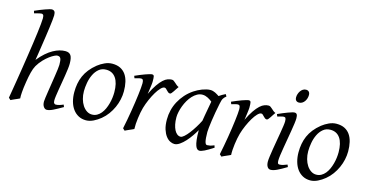

<svg xmlns="http://www.w3.org/2000/svg" viewBox="-77 -1105 2869 1488"><g transform="rotate(15 1357.5 -361.0)"><path d="M473.1 -35.2Q427.7 -8.8 398.2 5.6Q368.7 20 348.1 20Q334 20 323 4.6Q312 -10.7 312 -37.1Q312 -45.9 315.2 -68.6Q318.4 -91.3 323 -121.6Q327.6 -151.9 333 -186Q338.4 -220.2 343 -251Q347.7 -281.7 350.8 -306.2Q354 -330.6 354 -341.8Q354 -360.4 352.5 -372.8Q351.1 -385.3 347.4 -393.1Q343.8 -400.9 337.2 -404.1Q330.6 -407.2 319.8 -407.2Q313.5 -407.2 297.4 -399.7Q281.2 -392.1 260.5 -376.7Q239.7 -361.3 217.5 -338.4Q195.3 -315.4 176.8 -284.2Q163.6 -260.7 154.8 -225.8Q146 -190.9 139.2 -147Q134.8 -120.1 132.3 -99.6Q129.9 -79.1 128.7 -63.2Q127.4 -47.4 127.2 -34.9Q127 -22.5 127.9 -12.2Q121.6 -8.8 112.1 -4.6Q102.5 -0.5 92.5 3.9Q82.5 8.3 73.2 12.5Q64 16.6 58.1 20L42 4.9Q46.4 -21.5 53 -60.3Q59.6 -99.1 67.1 -145.8Q74.7 -192.4 82.8 -244.1Q90.8 -295.9 98.6 -347.4Q106.4 -398.9 113.5 -448Q120.6 -497.1 125.7 -538.3Q130.9 -579.6 134 -610.6Q137.2 -641.6 137.2 -657.2Q137.2 -668.5 135.5 -675Q133.8 -681.6 131.1 -684.8Q128.4 -688 124.8 -689Q121.1 -689.9 117.2 -689.9Q112.3 -689.9 103.3 -687.7Q94.2 -685.5 84.5 -683.1Q73.2 -680.2 61 -676.8L55.2 -695.8Q75.7 -705.1 96.4 -713.4Q117.2 -721.7 135.3 -728Q153.3 -734.4 167 -738.3Q180.7 -742.2 187 -742.2Q200.7 -742.2 208.3 -733.4Q215.8 -724.6 215.8 -702.1Q215.8 -690.4 212.9 -663.3Q210 -636.2 205.3 -601.1Q200.7 -565.9 194.8 -525.9Q189 -485.8 183.3 -448.5Q177.7 -411.1 172.9 -379.9Q168 -348.6 165 -331.1Q193.4 -366.2 221.2 -390.4Q249 -414.6 275.4 -429.2Q301.8 -443.8 325.9 -450.4Q350.1 -457 372.1 -457Q402.8 -457 416 -437.7Q429.2 -418.5 429.2 -371.1Q429.2 -354 426 -328.6Q422.9 -303.2 418.2 -273.9Q413.6 -244.6 408.2 -213.4Q402.8 -182.1 398.2 -154.1Q393.6 -126 390.4 -102.8Q387.2 -79.6 387.2 -65.9Q387.2 -49.3 393.1 -43.2Q398.9 -37.1 404.8 -37.1Q418.5 -37.1 433.1 -41.3Q447.8 -45.4 465.8 -53.2Z M820.3 -246.1Q820.3 -320.8 793 -360.4Q765.6 -399.9 715.3 -399.9Q680.2 -399.9 656.2 -379.6Q632.3 -359.4 617.7 -328.6Q603 -297.9 596.7 -262Q590.3 -226.1 590.3 -194.8Q590.3 -162.1 598.4 -133.1Q606.4 -104 620.8 -82.3Q635.3 -60.5 654.5 -47.9Q673.8 -35.2 696.3 -35.2Q718.8 -35.2 736.6 -45.2Q754.4 -55.2 768.3 -72Q782.2 -88.9 792 -110.6Q801.8 -132.3 808.1 -155.8Q814.5 -179.2 817.4 -202.6Q820.3 -226.1 820.3 -246.1ZM890.1 -272.9Q890.1 -240.2 882.8 -206.8Q875.5 -173.3 861.3 -141.8Q847.2 -110.4 826.4 -81.8Q805.7 -53.2 778.3 -30.8Q765.6 -20.5 751.5 -11.2Q737.3 -2 722.7 5.1Q708 12.2 692.9 16.1Q677.7 20 663.1 20Q628.9 20 602.3 5.6Q575.7 -8.8 557.4 -33.9Q539.1 -59.1 529.5 -93.5Q520 -127.9 520 -168Q520 -203.1 525.9 -235.6Q531.7 -268.1 544.9 -298.3Q558.1 -328.6 580.1 -356.4Q602.1 -384.3 634.3 -410.2Q659.2 -429.7 689 -443.4Q718.8 -457 749 -457Q787.1 -457 814 -443.4Q840.8 -429.7 857.7 -405.3Q874.5 -380.9 882.3 -347.2Q890.1 -313.5 890.1 -272.9Z M1291 -415Q1285.2 -407.2 1278.1 -396Q1271 -384.8 1263.9 -374.3Q1256.8 -363.8 1250.5 -356.4Q1244.1 -349.1 1239.3 -349.1Q1230 -349.1 1223.4 -354.5Q1216.8 -359.9 1211.2 -366Q1205.6 -372.1 1200 -377.4Q1194.3 -382.8 1187 -382.8Q1174.3 -382.8 1157.5 -365.5Q1140.6 -348.1 1123.8 -320.1Q1106.9 -292 1091.6 -257.1Q1076.2 -222.2 1065.9 -187Q1060.5 -168.5 1056.4 -146.2Q1052.2 -124 1049.1 -100.6Q1045.9 -77.1 1044.4 -54.4Q1043 -31.7 1043.9 -12.2Q1037.6 -8.8 1028.1 -4.6Q1018.6 -0.5 1008.5 3.9Q998.5 8.3 989.3 12.5Q980 16.6 974.1 20L958 4.9Q965.3 -29.8 972.2 -66.9Q979 -104 985.1 -140.9Q991.2 -177.7 996.3 -212.9Q1001.5 -248 1005.1 -278.3Q1008.8 -308.6 1011 -332.5Q1013.2 -356.4 1013.2 -371.1Q1013.2 -382.3 1011.5 -388.9Q1009.8 -395.5 1007.1 -398.7Q1004.4 -401.9 1000.7 -402.8Q997.1 -403.8 993.2 -403.8Q988.3 -403.8 980 -402.1Q971.7 -400.4 963.4 -397.9Q953.6 -395.5 942.9 -392.1L936 -410.2Q956.5 -419.4 977.3 -428Q998 -436.5 1016.1 -442.9Q1034.2 -449.2 1047.6 -453.1Q1061 -457 1066.9 -457Q1073.7 -457 1077.6 -454.6Q1081.5 -452.1 1083.3 -446Q1085 -439.9 1085.4 -429Q1085.9 -418 1085.9 -400.9Q1085.9 -395.5 1084.5 -382.8Q1083 -370.1 1081.1 -355.2Q1079.1 -340.3 1076.9 -325.7Q1074.7 -311 1073.2 -301.8Q1096.7 -350.1 1117.7 -380.4Q1138.7 -410.6 1157.5 -427.7Q1176.3 -444.8 1193.4 -450.9Q1210.4 -457 1226.1 -457Q1234.9 -457 1241.9 -452.1Q1249 -447.3 1256.3 -440.4Q1263.7 -433.6 1272 -426.5Q1280.3 -419.4 1291 -415Z M1536.6 -210.4Q1540 -232.4 1544.2 -256.1Q1548.3 -279.8 1552.5 -301.8Q1556.6 -323.7 1559.8 -342Q1563 -360.4 1564.9 -371.1Q1557.6 -377 1548.8 -383.1Q1540 -389.2 1530 -394.3Q1520 -399.4 1509 -402.6Q1498 -405.8 1486.3 -405.8Q1463.9 -405.8 1444.1 -394.8Q1424.3 -383.8 1407.5 -365.7Q1390.6 -347.7 1377.2 -324.5Q1363.8 -301.3 1354.5 -276.6Q1345.2 -252 1340.1 -228Q1335 -204.1 1335 -185.1Q1335 -153.3 1340.3 -127.9Q1345.7 -102.5 1355 -84.5Q1364.3 -66.4 1377 -56.6Q1389.6 -46.9 1404.3 -46.9Q1416 -46.9 1432.9 -61.8Q1449.7 -76.7 1468 -100.3Q1486.3 -124 1504.4 -153.1Q1522.5 -182.1 1536.6 -210.4ZM1682.1 -33.2Q1639.6 -5.4 1613.5 7.3Q1587.4 20 1573.2 20Q1564.5 20 1556.4 13.9Q1548.3 7.8 1542 -9Q1535.6 -25.9 1532 -55.7Q1528.3 -85.4 1528.3 -132.8Q1515.6 -110.4 1497.3 -83.7Q1479 -57.1 1458 -33.9Q1437 -10.7 1414.8 4.6Q1392.6 20 1372.1 20Q1356 20 1337.6 10.7Q1319.3 1.5 1304 -18.8Q1288.6 -39.1 1278.3 -71Q1268.1 -103 1268.1 -148.9Q1268.1 -187.5 1277.1 -224.4Q1286.1 -261.2 1304.2 -294.9Q1322.3 -328.6 1348.4 -358.2Q1374.5 -387.7 1409.2 -411.1Q1422.4 -419.9 1438.2 -428.2Q1454.1 -436.5 1470.9 -442.9Q1487.8 -449.2 1504.4 -453.1Q1521 -457 1536.1 -457Q1546.4 -457 1556.2 -454.3Q1565.9 -451.7 1575 -447.3Q1584 -442.9 1592.3 -437.7Q1600.6 -432.6 1607.9 -427.7Q1619.1 -436 1631.8 -443.1Q1644.5 -450.2 1658.2 -457L1668 -439.9Q1659.7 -433.1 1654.3 -427.7Q1648.9 -422.4 1644.8 -415.3Q1640.6 -408.2 1637.7 -397.9Q1634.8 -387.7 1631.3 -371.1Q1624 -335.9 1617.4 -299.1Q1610.8 -262.2 1606.2 -229.5Q1601.6 -196.8 1598.9 -171.9Q1596.2 -147 1596.2 -136.2Q1596.2 -108.4 1597.9 -89.4Q1599.6 -70.3 1602.5 -58.8Q1605.5 -47.4 1609.9 -42.2Q1614.3 -37.1 1620.1 -37.1Q1629.9 -37.1 1643.3 -39.8Q1656.7 -42.5 1676.3 -50.8Z M2067.4 -415Q2061.5 -407.2 2054.4 -396Q2047.4 -384.8 2040.3 -374.3Q2033.2 -363.8 2026.9 -356.4Q2020.5 -349.1 2015.6 -349.1Q2006.3 -349.1 1999.8 -354.5Q1993.2 -359.9 1987.5 -366Q1981.9 -372.1 1976.3 -377.4Q1970.7 -382.8 1963.4 -382.8Q1950.7 -382.8 1933.8 -365.5Q1917 -348.1 1900.1 -320.1Q1883.3 -292 1867.9 -257.1Q1852.5 -222.2 1842.3 -187Q1836.9 -168.5 1832.8 -146.2Q1828.6 -124 1825.4 -100.6Q1822.3 -77.1 1820.8 -54.4Q1819.3 -31.7 1820.3 -12.2Q1814 -8.8 1804.4 -4.6Q1794.9 -0.5 1784.9 3.9Q1774.9 8.3 1765.6 12.5Q1756.3 16.6 1750.5 20L1734.4 4.9Q1741.7 -29.8 1748.5 -66.9Q1755.4 -104 1761.5 -140.9Q1767.6 -177.7 1772.7 -212.9Q1777.8 -248 1781.5 -278.3Q1785.2 -308.6 1787.4 -332.5Q1789.6 -356.4 1789.6 -371.1Q1789.6 -382.3 1787.8 -388.9Q1786.1 -395.5 1783.4 -398.7Q1780.8 -401.9 1777.1 -402.8Q1773.4 -403.8 1769.5 -403.8Q1764.6 -403.8 1756.3 -402.1Q1748 -400.4 1739.7 -397.9Q1730 -395.5 1719.2 -392.1L1712.4 -410.2Q1732.9 -419.4 1753.7 -428Q1774.4 -436.5 1792.5 -442.9Q1810.5 -449.2 1824 -453.1Q1837.4 -457 1843.3 -457Q1850.1 -457 1854 -454.6Q1857.9 -452.1 1859.6 -446Q1861.3 -439.9 1861.8 -429Q1862.3 -418 1862.3 -400.9Q1862.3 -395.5 1860.8 -382.8Q1859.4 -370.1 1857.4 -355.2Q1855.5 -340.3 1853.3 -325.7Q1851.1 -311 1849.6 -301.8Q1873 -350.1 1894 -380.4Q1915 -410.6 1933.8 -427.7Q1952.6 -444.8 1969.7 -450.9Q1986.8 -457 2002.4 -457Q2011.2 -457 2018.3 -452.1Q2025.4 -447.3 2032.7 -440.4Q2040 -433.6 2048.3 -426.5Q2056.6 -419.4 2067.4 -415Z M2269.5 -35.2Q2246.6 -21.5 2228.3 -11.2Q2210 -1 2194.8 6.1Q2179.7 13.2 2167.5 16.6Q2155.3 20 2144.5 20Q2127.9 20 2118.2 4.6Q2108.4 -10.7 2108.4 -37.1Q2108.4 -51.8 2112.1 -78.9Q2115.7 -106 2121.1 -138.9Q2126.5 -171.9 2132.8 -207.8Q2139.2 -243.7 2144.5 -276.1Q2149.9 -308.6 2153.6 -333.7Q2157.2 -358.9 2157.2 -371.1Q2157.2 -382.3 2155.8 -388.9Q2154.3 -395.5 2151.9 -398.7Q2149.4 -401.9 2145.5 -402.8Q2141.6 -403.8 2137.2 -403.8Q2133.3 -403.8 2125.2 -402.1Q2117.2 -400.4 2108.9 -397.9Q2099.6 -395.5 2088.4 -392.1L2081.5 -410.2Q2102.1 -419.4 2122.3 -428Q2142.6 -436.5 2160.2 -442.9Q2177.7 -449.2 2190.9 -453.1Q2204.1 -457 2210.4 -457Q2224.1 -457 2229.7 -447.8Q2235.4 -438.5 2235.4 -416Q2235.4 -401.9 2231.7 -374.3Q2228 -346.7 2222.2 -312.5Q2216.3 -278.3 2210 -241Q2203.6 -203.6 2197.8 -169.4Q2191.9 -135.3 2188.2 -107.7Q2184.6 -80.1 2184.6 -65.9Q2184.6 -50.8 2187.7 -43.9Q2190.9 -37.1 2199.2 -37.1Q2214.4 -37.1 2228.3 -41Q2242.2 -44.9 2262.2 -53.2ZM2282.7 -616.2Q2282.7 -602.5 2278.6 -589.1Q2274.4 -575.7 2266.6 -564.7Q2258.8 -553.7 2247.6 -546.9Q2236.3 -540 2222.7 -540Q2207.5 -540 2199.2 -548.8Q2190.9 -557.6 2190.9 -574.2Q2190.9 -587.4 2195.3 -600.8Q2199.7 -614.3 2207.5 -625.5Q2215.3 -636.7 2226.3 -643.8Q2237.3 -650.9 2251 -650.9Q2266.1 -650.9 2274.4 -641.8Q2282.7 -632.8 2282.7 -616.2Z M2619.6 -246.1Q2619.6 -320.8 2592.3 -360.4Q2564.9 -399.9 2514.6 -399.9Q2479.5 -399.9 2455.6 -379.6Q2431.6 -359.4 2417 -328.6Q2402.3 -297.9 2396 -262Q2389.6 -226.1 2389.6 -194.8Q2389.6 -162.1 2397.7 -133.1Q2405.8 -104 2420.2 -82.3Q2434.6 -60.5 2453.9 -47.9Q2473.1 -35.2 2495.6 -35.2Q2518.1 -35.2 2535.9 -45.2Q2553.7 -55.2 2567.6 -72Q2581.5 -88.9 2591.3 -110.6Q2601.1 -132.3 2607.4 -155.8Q2613.8 -179.2 2616.7 -202.6Q2619.6 -226.1 2619.6 -246.1ZM2689.5 -272.9Q2689.5 -240.2 2682.1 -206.8Q2674.8 -173.3 2660.6 -141.8Q2646.5 -110.4 2625.7 -81.8Q2605 -53.2 2577.6 -30.8Q2564.9 -20.5 2550.8 -11.2Q2536.6 -2 2522 5.1Q2507.3 12.2 2492.2 16.1Q2477.1 20 2462.4 20Q2428.2 20 2401.6 5.6Q2375 -8.8 2356.7 -33.9Q2338.4 -59.1 2328.9 -93.5Q2319.3 -127.9 2319.3 -168Q2319.3 -203.1 2325.2 -235.6Q2331.1 -268.1 2344.2 -298.3Q2357.4 -328.6 2379.4 -356.4Q2401.4 -384.3 2433.6 -410.2Q2458.5 -429.7 2488.3 -443.4Q2518.1 -457 2548.3 -457Q2586.4 -457 2613.3 -443.4Q2640.1 -429.7 2657 -405.3Q2673.8 -380.9 2681.6 -347.2Q2689.5 -313.5 2689.5 -272.9Z"/></g></svg>

Font: Gentium Plus Cyr
Style: Italic
Weight: 400
Italic angle: -8°
Designer: J. Victor Gaultney, Annie Olsen, Iska Routamaa, Becca Hirsbrunner
Foundry: SIL International
Version: Version 5.000